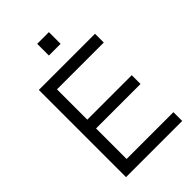

<svg xmlns="http://www.w3.org/2000/svg" viewBox="-274 -1055 1160 1160"><g transform="rotate(-45 306.0 -474.5)"><path d="M88 0V-745H568V-670H168V-411H548V-336H168V-75H568V0ZM278 -849V-949H378V-849Z"/></g></svg>

Font: Kosmopol Plus Jakarta Sans
Style: Regular
Weight: 400
Designer: Gumpita Rahayu
Foundry: Tokotype
Version: Version 2.006